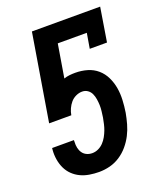

<svg xmlns="http://www.w3.org/2000/svg" viewBox="-138 -824 775 920"><g transform="rotate(-20 250.0 -363.5)"><path d="M208 8Q184 8 159.5 4Q135 0 114 -10Q93 -20 76.5 -36Q60 -52 50 -73Q40 -94 36 -118.5Q32 -143 34 -167L35 -177H146V-167Q145 -152 148 -137.5Q151 -123 159 -111.5Q167 -100 180 -94Q193 -88 208 -88Q224 -88 239 -95Q254 -102 265.5 -114Q277 -126 285 -140.5Q293 -155 298.5 -169.5Q304 -184 307.5 -199.5Q311 -215 314 -231Q316 -246 318 -261.5Q320 -277 319.5 -292.5Q319 -308 316.5 -323.5Q314 -339 308 -352Q302 -365 290 -373.5Q278 -382 262 -382Q246 -382 230 -374.5Q214 -367 203 -354Q192 -341 185 -325.5Q178 -310 175 -293H62L135 -735H483L455 -562H367L380 -639H232L204 -470Q218 -475 233 -476.5Q248 -478 262 -478Q294 -478 323 -469.5Q352 -461 374 -442Q396 -423 409 -396Q422 -369 427 -339.5Q432 -310 430.5 -278.5Q429 -247 424 -215Q419 -188 411.5 -161Q404 -134 391 -108.5Q378 -83 359 -60.5Q340 -38 315.5 -22Q291 -6 263.5 1Q236 8 208 8Z"/></g></svg>

Font: Iosevka Gothic
Style: Bold Italic
Weight: 700
Italic angle: -9°
Monospace: yes
Designer: Belleve Invis
Foundry: Belleve Invis
Version: Version 15.5.1; ttfautohint (v1.8.4)